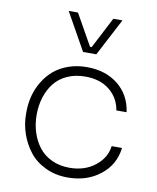

<svg xmlns="http://www.w3.org/2000/svg" viewBox="-90 -870 781 956"><g transform="rotate(10 301.0 -392.0)"><path d="M352.1 -611.8H285.2L179.2 -800.8H226.1L314.9 -643.1H323.2L404.8 -800.8H451.2ZM317.9 17.1Q255.4 17.1 204.8 -7.1Q154.3 -31.2 123.3 -71Q92.3 -110.8 75.7 -159.2Q59.1 -207.5 59.1 -258.8V-269Q59.1 -310.5 69.3 -349.9Q79.6 -389.2 100.6 -424.1Q121.6 -459 151.9 -484.9Q182.1 -510.7 224.9 -525.9Q267.6 -541 317.9 -541Q412.6 -541 475.6 -490.7Q538.6 -440.4 550.8 -354H499Q488.8 -416 441.2 -454.6Q393.6 -493.2 317.9 -493.2Q267.6 -493.2 227.5 -475.1Q187.5 -457 162.6 -425.5Q137.7 -394 124.8 -352.8Q111.8 -311.5 111.8 -264.2Q111.8 -217.3 125 -175.8Q138.2 -134.3 163.1 -102.1Q188 -69.8 228 -51Q268.1 -32.2 317.9 -32.2Q394.5 -32.2 447 -73.5Q499.5 -114.7 506.8 -174.8H559.1Q549.3 -88.9 481.7 -35.9Q414.1 17.1 317.9 17.1Z"/></g></svg>

Font: Sora ExtraLight
Style: Regular
Weight: 200
Designer: Jonathan Barnbrook, Julián Moncada
Foundry: Barnbrook Fonts
Version: Version 2.000